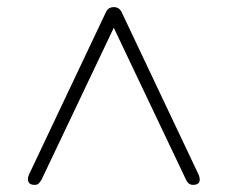

<svg xmlns="http://www.w3.org/2000/svg" viewBox="-20 -654 640 540"><path d="M77 -134Q64 -134 60 -142.5Q56 -151 62 -164L278 -620Q282 -628 287.5 -631Q293 -634 300 -634Q315 -634 322 -620L538 -164Q544 -151 540.5 -142.5Q537 -134 523 -134Q516 -134 511 -138Q506 -142 503 -149L289 -599H311L97 -149Q93 -142 89 -138Q85 -134 77 -134Z"/></svg>

Font: Nunito ExtraLight
Style: Regular
Weight: 200
Designer: Vernon Adams
Foundry: Vernon Adams
Version: Version 3.602;April 4, 2023;FontCreator 14.0.0.2856 64-bit